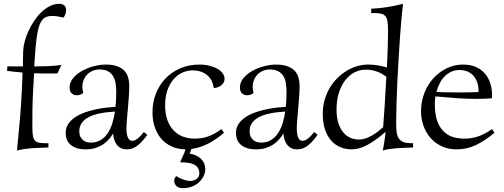

<svg xmlns="http://www.w3.org/2000/svg" viewBox="-20 -779 2663 1014"><path d="M99.1 -396Q78.6 -397.5 58.3 -399.7Q38.1 -401.9 17.1 -404.8L19 -428.2H101.1Q101.1 -430.7 101.1 -439.5Q101.1 -448.2 101.3 -460.2Q101.6 -472.2 101.8 -485.6Q102.1 -499 102.5 -511.2Q103.5 -534.2 110.8 -561.5Q118.2 -588.9 130.9 -616.2Q143.6 -643.6 160.9 -669.4Q178.2 -695.3 199 -715.1Q219.7 -734.9 243.4 -746.8Q267.1 -758.8 292 -758.8Q310.1 -758.8 319.6 -750Q329.1 -741.2 329.1 -726.1Q329.1 -714.8 324.7 -703.1Q320.3 -691.4 314.9 -686Q299.8 -689.9 284.9 -692.4Q270 -694.8 255.9 -694.8Q232.9 -694.8 217 -686Q201.2 -677.2 190.4 -651.4Q179.7 -625.5 173.3 -578.6Q167 -531.7 162.6 -455.1L161.1 -428.2Q194.3 -428.2 230.2 -429.4Q266.1 -430.7 304.2 -436L283.2 -391.1H251Q227.5 -391.1 205.1 -391.1Q182.6 -391.1 160.2 -392.1L154.8 -299.3Q151.9 -249.5 151.4 -203.6Q150.9 -157.7 150.9 -126Q150.9 -94.2 152.3 -74.2Q153.8 -54.2 159.9 -43Q166 -31.7 179 -27.3Q191.9 -22.9 214.8 -22.9H235.8V0Q212.4 1 191.9 1.5Q171.4 2 151.9 3.4Q132.3 4.9 112.3 7.6Q92.3 10.3 69.8 16.1Q78.1 -70.3 85.2 -149.4Q92.3 -228.5 95.2 -300.8Z M326.7 -76.2Q326.7 -105 341.6 -126Q356.4 -147 380.1 -162.1Q403.8 -177.2 433.1 -187Q462.4 -196.8 491.7 -202.6Q521 -208.5 547.1 -211.2Q573.2 -213.9 589.8 -214.8Q592.3 -236.8 593 -257.3Q593.8 -277.8 593.8 -295.9Q593.8 -318.8 590.3 -339.8Q586.9 -360.8 577.1 -377Q567.4 -393.1 550 -402.6Q532.7 -412.1 504.9 -412.1Q485.4 -412.1 468.8 -404.8Q452.1 -397.5 440.2 -385Q428.2 -372.6 421.6 -355.7Q415 -338.9 415 -319.8Q415 -312.5 416.3 -304.9Q417.5 -297.4 419.9 -289.1Q414.6 -282.7 405 -279.3Q395.5 -275.9 385.7 -275.9Q378.4 -275.9 371.6 -278.1Q364.7 -280.3 359.4 -285.2Q354 -290 350.8 -297.9Q347.7 -305.7 347.7 -316.9Q347.7 -344.2 366.5 -366.7Q385.3 -389.2 413.8 -405Q442.4 -420.9 476.1 -429.4Q509.8 -438 540 -438Q597.7 -438 630.1 -411.6Q662.6 -385.3 662.6 -324.2Q662.6 -297.9 660.4 -266.4Q658.2 -234.9 655.3 -204.1Q652.3 -173.3 650.1 -145.8Q647.9 -118.2 647.9 -100.1Q647.9 -69.3 655.5 -52.2Q663.1 -35.2 678.7 -35.2Q688 -35.2 697.3 -40.8Q706.5 -46.4 714.8 -54Q723.1 -61.5 729.5 -69.6Q735.8 -77.6 739.7 -82L757.8 -66.9Q740.7 -43 726.1 -28.1Q711.4 -13.2 698.2 -4.6Q685.1 3.9 672.9 6.8Q660.6 9.8 648.9 9.8Q630.9 9.8 617.7 2.7Q604.5 -4.4 595.9 -16.1Q587.4 -27.8 582.8 -43Q578.1 -58.1 577.6 -74.2Q567.9 -58.1 554.7 -43Q541.5 -27.8 523.9 -16.1Q506.3 -4.4 483.9 2.7Q461.4 9.8 433.6 9.8Q400.4 9.8 379.4 1.2Q358.4 -7.3 346.7 -20.3Q335 -33.2 330.8 -48.3Q326.7 -63.5 326.7 -76.2ZM459 -25.9Q490.2 -25.9 512.5 -39.8Q534.7 -53.7 549.6 -76.7Q564.5 -99.6 573.5 -129.2Q582.5 -158.7 586.9 -189.9Q570.3 -188.5 549.8 -186.5Q529.3 -184.6 508.5 -180.4Q487.8 -176.3 468 -169.2Q448.2 -162.1 432.9 -150.9Q417.5 -139.6 408.2 -123.8Q398.9 -107.9 398.9 -85.9Q398.9 -67.4 405 -55.9Q411.1 -44.4 420.4 -37.6Q429.7 -30.8 439.9 -28.3Q450.2 -25.9 459 -25.9Z M931.2 78.1Q934.1 71.8 937.7 63.5Q941.4 55.2 945.6 45.9Q949.7 36.6 953.6 27.3Q957.5 18.1 960.4 9.8Q918 9.3 885.3 -6.1Q852.5 -21.5 830.3 -47.9Q808.1 -74.2 796.6 -109.9Q785.2 -145.5 785.2 -186Q785.2 -236.3 802.5 -282.2Q819.8 -328.1 852.1 -362.5Q884.3 -397 930.2 -417.5Q976.1 -438 1033.2 -438Q1063 -438 1087.4 -431.6Q1111.8 -425.3 1129.4 -415Q1147 -404.8 1156.5 -391.1Q1166 -377.4 1166 -362.8Q1166 -352.1 1161.4 -343.3Q1156.7 -334.5 1148.9 -328.4Q1141.1 -322.3 1130.6 -318.4Q1120.1 -314.5 1108.9 -314Q1107.4 -329.1 1100.8 -345.7Q1094.2 -362.3 1080.8 -376Q1067.4 -389.6 1046.6 -398.4Q1025.9 -407.2 996.1 -407.2Q970.2 -407.2 944.6 -396.2Q918.9 -385.3 898.4 -362.5Q877.9 -339.8 865 -305.2Q852.1 -270.5 852.1 -223.1Q852.1 -179.7 863.3 -147Q874.5 -114.3 895.3 -91.8Q916 -69.3 944.8 -58.1Q973.6 -46.9 1008.8 -46.9Q1022 -46.9 1037.6 -48.6Q1053.2 -50.3 1070.8 -55.7Q1088.4 -61 1107.9 -70.8Q1127.4 -80.6 1148.9 -97.2L1163.1 -78.1Q1118.2 -39.1 1075.2 -18.3Q1032.2 2.4 990.7 7.8L981.9 32.2Q1021.5 39.1 1042.7 61Q1064 83 1064 113.8Q1064 132.8 1055.2 151.1Q1046.4 169.4 1031 183.6Q1015.6 197.8 993.9 206.3Q972.2 214.8 946.8 214.8Q922.9 214.8 911.4 202.9Q899.9 190.9 899.9 176.8Q899.9 162.1 911.1 150.9Q915 153.8 923.1 158.2Q931.2 162.6 941.4 166.7Q951.7 170.9 963.1 173.8Q974.6 176.8 984.9 176.8Q993.7 176.8 1002.4 174.1Q1011.2 171.4 1017.8 166.3Q1024.4 161.1 1028.6 153.8Q1032.7 146.5 1032.7 137.2Q1032.7 119.1 1025.1 107.7Q1017.6 96.2 1004.2 89.6Q990.7 83 972.2 80.6Q953.6 78.1 931.2 78.1Z M1226.1 -76.2Q1226.1 -105 1241 -126Q1255.9 -147 1279.5 -162.1Q1303.2 -177.2 1332.5 -187Q1361.8 -196.8 1391.1 -202.6Q1420.4 -208.5 1446.5 -211.2Q1472.7 -213.9 1489.3 -214.8Q1491.7 -236.8 1492.4 -257.3Q1493.2 -277.8 1493.2 -295.9Q1493.2 -318.8 1489.7 -339.8Q1486.3 -360.8 1476.6 -377Q1466.8 -393.1 1449.5 -402.6Q1432.1 -412.1 1404.3 -412.1Q1384.8 -412.1 1368.2 -404.8Q1351.6 -397.5 1339.6 -385Q1327.6 -372.6 1321 -355.7Q1314.5 -338.9 1314.5 -319.8Q1314.5 -312.5 1315.7 -304.9Q1316.9 -297.4 1319.3 -289.1Q1314 -282.7 1304.4 -279.3Q1294.9 -275.9 1285.2 -275.9Q1277.8 -275.9 1271 -278.1Q1264.2 -280.3 1258.8 -285.2Q1253.4 -290 1250.2 -297.9Q1247.1 -305.7 1247.1 -316.9Q1247.1 -344.2 1265.9 -366.7Q1284.7 -389.2 1313.2 -405Q1341.8 -420.9 1375.5 -429.4Q1409.2 -438 1439.5 -438Q1497.1 -438 1529.5 -411.6Q1562 -385.3 1562 -324.2Q1562 -297.9 1559.8 -266.4Q1557.6 -234.9 1554.7 -204.1Q1551.8 -173.3 1549.6 -145.8Q1547.4 -118.2 1547.4 -100.1Q1547.4 -69.3 1554.9 -52.2Q1562.5 -35.2 1578.1 -35.2Q1587.4 -35.2 1596.7 -40.8Q1606 -46.4 1614.3 -54Q1622.6 -61.5 1628.9 -69.6Q1635.3 -77.6 1639.2 -82L1657.2 -66.9Q1640.1 -43 1625.5 -28.1Q1610.8 -13.2 1597.7 -4.6Q1584.5 3.9 1572.3 6.8Q1560.1 9.8 1548.3 9.8Q1530.3 9.8 1517.1 2.7Q1503.9 -4.4 1495.4 -16.1Q1486.8 -27.8 1482.2 -43Q1477.5 -58.1 1477.1 -74.2Q1467.3 -58.1 1454.1 -43Q1440.9 -27.8 1423.3 -16.1Q1405.8 -4.4 1383.3 2.7Q1360.8 9.8 1333 9.8Q1299.8 9.8 1278.8 1.2Q1257.8 -7.3 1246.1 -20.3Q1234.4 -33.2 1230.2 -48.3Q1226.1 -63.5 1226.1 -76.2ZM1358.4 -25.9Q1389.6 -25.9 1411.9 -39.8Q1434.1 -53.7 1449 -76.7Q1463.9 -99.6 1472.9 -129.2Q1481.9 -158.7 1486.3 -189.9Q1469.7 -188.5 1449.2 -186.5Q1428.7 -184.6 1408 -180.4Q1387.2 -176.3 1367.4 -169.2Q1347.7 -162.1 1332.3 -150.9Q1316.9 -139.6 1307.6 -123.8Q1298.3 -107.9 1298.3 -85.9Q1298.3 -67.4 1304.4 -55.9Q1310.5 -44.4 1319.8 -37.6Q1329.1 -30.8 1339.4 -28.3Q1349.6 -25.9 1358.4 -25.9Z M2029.3 -617.2Q2029.3 -646 2026.6 -664.1Q2023.9 -682.1 2016.1 -692.4Q2008.3 -702.6 1994.4 -706.3Q1980.5 -710 1958.5 -710H1940.4V-732.9Q1963.9 -733.9 1984.6 -736.1Q2005.4 -738.3 2025.4 -741.5Q2045.4 -744.6 2065.7 -749Q2085.9 -753.4 2108.4 -758.8Q2105 -731.4 2100.8 -686.8Q2096.7 -642.1 2092.8 -587.2Q2088.9 -532.2 2085.2 -470.7Q2081.5 -409.2 2078.6 -348.9Q2075.7 -288.6 2074 -232.7Q2072.3 -176.8 2072.3 -132.8Q2072.3 -106.4 2074.2 -86.2Q2076.2 -65.9 2084 -51.8Q2091.8 -37.6 2107.4 -30.3Q2123 -22.9 2150.4 -22.9H2161.6V0Q2132.8 1 2109.9 2Q2086.9 2.9 2067.9 4.4Q2048.8 5.9 2032.7 8.5Q2016.6 11.2 2001.5 16.1Q2003.4 7.3 2005.6 -5.4Q2007.8 -18.1 2010 -32Q2012.2 -45.9 2013.9 -59.3Q2015.6 -72.8 2016.6 -83Q1967.3 -40 1922.9 -15.1Q1878.4 9.8 1837.4 9.8Q1804.2 9.8 1776.4 -2.2Q1748.5 -14.2 1728 -37.8Q1707.5 -61.5 1696 -96.7Q1684.6 -131.8 1684.6 -178.2Q1684.6 -217.8 1694.6 -252.2Q1704.6 -286.6 1721.9 -315.7Q1739.3 -344.7 1762.5 -367.4Q1785.6 -390.1 1812 -405.8Q1838.4 -421.4 1866.7 -429.7Q1895 -438 1922.4 -438Q1951.7 -438 1975.3 -433.8Q1999 -429.7 2023.4 -422.9Q2024.4 -447.3 2025.6 -473.1Q2026.9 -499 2027.6 -524.4Q2028.3 -549.8 2028.8 -573.5Q2029.3 -597.2 2029.3 -617.2ZM1874.5 -42Q1892.1 -42 1908.9 -47.4Q1925.8 -52.7 1941.9 -61.8Q1958 -70.8 1973.4 -82.5Q1988.8 -94.2 2003.4 -106.9Q2007.8 -165 2012.2 -231Q2016.6 -296.9 2020.5 -374Q2009.3 -381.8 1997.6 -388.7Q1985.8 -395.5 1972.9 -400.4Q1960 -405.3 1944.8 -408.2Q1929.7 -411.1 1911.6 -411.1Q1879.9 -411.1 1851.8 -396.5Q1823.7 -381.8 1802.7 -354.5Q1781.7 -327.1 1769.5 -288.3Q1757.3 -249.5 1757.3 -201.2Q1757.3 -156.7 1767.8 -126.5Q1778.3 -96.2 1794.9 -77.4Q1811.5 -58.6 1832.5 -50.3Q1853.5 -42 1874.5 -42Z M2495.6 -256.8Q2443.4 -256.8 2390.1 -260.7Q2336.9 -264.6 2279.3 -270Q2276.4 -247.1 2276.4 -226.1Q2276.9 -172.4 2290 -137.7Q2303.2 -103 2325 -82.8Q2346.7 -62.5 2374.5 -54.7Q2402.3 -46.9 2432.6 -46.9Q2451.7 -46.9 2469 -49.6Q2486.3 -52.2 2503.9 -58.1Q2521.5 -64 2539.8 -73.5Q2558.1 -83 2578.6 -97.2L2591.3 -78.1Q2542.5 -36.6 2494.4 -13.4Q2446.3 9.8 2391.6 9.8Q2347.7 9.8 2312.7 -6.6Q2277.8 -22.9 2253.7 -50.5Q2229.5 -78.1 2216.6 -114.5Q2203.6 -150.9 2203.6 -190.9Q2203.6 -243.2 2221.4 -288.3Q2239.3 -333.5 2269.8 -366.7Q2300.3 -399.9 2340.3 -418.9Q2380.4 -438 2424.3 -438Q2468.8 -438 2498.3 -423.1Q2527.8 -408.2 2545.7 -384.8Q2563.5 -361.3 2571 -333.3Q2578.6 -305.2 2578.6 -278.8Q2578.6 -273.4 2578.6 -269Q2578.6 -264.6 2577.6 -259.8Q2535.2 -256.8 2495.6 -256.8ZM2407.2 -409.2Q2382.3 -409.2 2362.5 -399.9Q2342.8 -390.6 2327.4 -374.8Q2312 -358.9 2301.5 -337.6Q2291 -316.4 2284.7 -293Q2319.3 -292 2343 -291.5Q2366.7 -291 2383.3 -291H2431.6Q2448.7 -291 2466.3 -291.5Q2483.9 -292 2507.3 -293V-297.9Q2507.3 -324.2 2500 -345Q2492.7 -365.7 2479.5 -379.9Q2466.3 -394 2447.8 -401.6Q2429.2 -409.2 2407.2 -409.2Z"/></svg>

Font: Simonetta
Style: Regular
Weight: 400
Version: Version 1.004